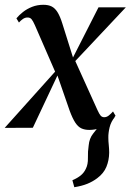

<svg xmlns="http://www.w3.org/2000/svg" viewBox="-48 -533 546 801"><path d="M262 248 254 219Q276 209.5 289.2 198.5Q302.5 187.5 310 171.5Q319.5 153 318.8 126Q318 99 322 73.5Q324.5 44.5 340.5 24.5Q356.5 4.5 368 -10.5L431 -44.5Q415 -25.5 409.2 -1.5Q403.5 22.5 404 42Q404 56 405.8 72.5Q407.5 89 407.5 104.5Q407 136 395.8 163.2Q384.5 190.5 357.5 210.5Q339 224.5 316.2 233.8Q293.5 243 262 248ZM324.5 9Q305.5 9 291.5 2.5Q277.5 -4 266 -21.5Q254.5 -39 242.5 -71.5L183 -243L202 -240L89 0L-28.5 0.5L197.5 -251.5L186.5 -223.5L97.5 -428Q89.5 -446 83.5 -453Q77.5 -460 67 -460Q56.5 -460 47.5 -453.8Q38.5 -447.5 31 -439L20.5 -456.5Q31.5 -470 48 -483Q64.5 -496 86 -504.5Q107.5 -513 133 -513Q154 -513 168 -505.8Q182 -498.5 192.5 -481.2Q203 -464 212 -435L261.5 -277.5L245.5 -271.5L363 -502.5H477L247.5 -258.5L261.5 -288.5L358.5 -74Q366.5 -56.5 372.2 -50.2Q378 -44 387 -44Q397 -44 406 -51.2Q415 -58.5 423.5 -68L434 -50Q421 -32 404 -18.8Q387 -5.5 367.2 1.8Q347.5 9 324.5 9Z"/></svg>

Font: Merriweather 144pt Medium
Style: Italic
Weight: 500
Italic angle: -7.8°
Version: Version 2.101